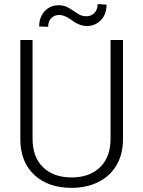

<svg xmlns="http://www.w3.org/2000/svg" viewBox="-20 -906 697 936"><path d="M579.6 -710.9V-225.6Q579.1 -153.8 547.9 -100.6Q516.6 -47.4 459.7 -18.8Q402.8 9.8 329.1 9.8Q216.8 9.8 149.2 -51.5Q81.5 -112.8 79.1 -221.2V-710.9H138.7V-230Q138.7 -140.1 189.9 -90.6Q241.2 -41 329.1 -41Q417 -41 468 -90.8Q519 -140.6 519 -229.5V-710.9ZM499.5 -883.3Q499.5 -836.4 471.9 -807.9Q444.3 -779.3 404.3 -779.3Q367.2 -779.3 331.8 -806.2Q296.4 -833 268.6 -833Q245.6 -833 230.2 -817.9Q214.8 -802.7 214.8 -775.4L170.9 -776.9Q170.9 -821.8 197.5 -851.1Q224.1 -880.4 266.1 -880.4Q289.6 -880.4 306.2 -872.1Q322.8 -863.8 337.4 -853.5Q352.1 -843.3 366.9 -835Q381.8 -826.7 401.9 -826.7Q424.3 -826.7 440.2 -842.8Q456.1 -858.9 456.1 -886.2Z"/></svg>

Font: SteelSelectRoboto
Style: Regular
Weight: 300
Designer: Google
Version: Version 2.137; 2017